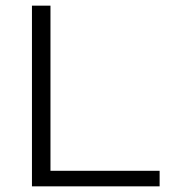

<svg xmlns="http://www.w3.org/2000/svg" viewBox="-20 -659 623 679"><path d="M158.5 0H93V-639H158.5ZM126.5 -55H544.5V0H126.5Z"/></svg>

Font: Anek Gujarati SemiExpanded Light
Style: Regular
Weight: 300
Width: 6
Designer: Mrunmayee Ghaisas (Gujarati), Yesha Goshar (Latin)
Foundry: Ek Type
Version: Version 1.003